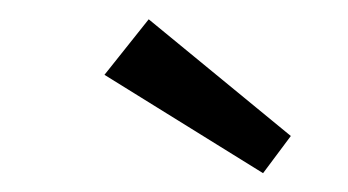

<svg xmlns="http://www.w3.org/2000/svg" viewBox="-20 -672 370 204"><path d="M259.5 -488 91 -592.5 138 -651.5 289 -527.5Z"/></svg>

Font: Lucymar Sans
Style: Regular
Weight: 400
Foundry: The League of Moveable Type (original font) / Main changes by Cristiano Sobral with portions from Mirco Monsees
Version: Version 2.001;August 30, 2020;FontCreator 13.0.0.2681 64-bit